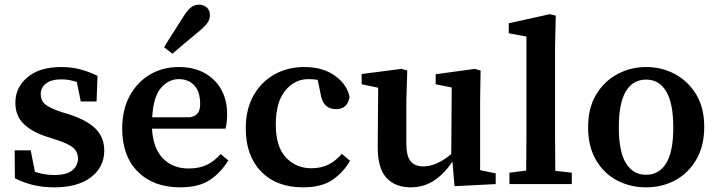

<svg xmlns="http://www.w3.org/2000/svg" viewBox="-20 -791 3086 825"><path d="M213 14Q163 14 121 3.5Q79 -7 44 -25L43 -145H112L130 -53Q169 -39 213 -39Q266 -39 290.5 -59Q315 -79 315 -110Q315 -139 294 -156.5Q273 -174 223 -190L183 -203Q119 -223 82.5 -258Q46 -293 46 -350Q46 -415 98 -459Q150 -503 244 -503Q288 -503 326.5 -492.5Q365 -482 399 -465L395 -355H327L310 -439Q294 -444 278 -447Q262 -450 244 -450Q201 -450 178 -432.5Q155 -415 155 -386Q155 -359 174.5 -342.5Q194 -326 246 -309L279 -299Q355 -274 391.5 -237Q428 -200 428 -144Q428 -74 371.5 -30Q315 14 213 14Z M748 -451Q705 -451 672 -413.5Q639 -376 634 -287H797Q823 -293 831.5 -307Q840 -321 840 -344Q840 -397 815 -424Q790 -451 748 -451ZM754 14Q640 14 572.5 -53Q505 -120 505 -239Q505 -319 537 -378.5Q569 -438 624 -470.5Q679 -503 748 -503Q811 -503 857.5 -478Q904 -453 930 -407.5Q956 -362 956 -300Q956 -282 954 -266Q952 -250 949 -238H633Q638 -153 680.5 -110Q723 -67 790 -67Q837 -67 869.5 -83Q902 -99 928 -129L961 -102Q929 -49 881.5 -17.5Q834 14 754 14ZM685 -588Q703 -618 723.5 -649.5Q744 -681 769 -721Q786 -748 801 -759.5Q816 -771 835 -771Q853 -771 867.5 -759.5Q882 -748 882 -725Q882 -708 871 -692.5Q860 -677 836 -657Q802 -629 774.5 -606Q747 -583 721 -560Z M1282 14Q1168 14 1102 -54Q1036 -122 1036 -239Q1036 -321 1069 -380Q1102 -439 1159 -471Q1216 -503 1287 -503Q1368 -503 1420 -465Q1472 -427 1482 -374Q1473 -322 1424 -322Q1366 -322 1357 -391L1345 -448Q1326 -451 1305 -451Q1246 -451 1205.5 -401.5Q1165 -352 1165 -255Q1165 -161 1208.5 -114.5Q1252 -68 1318 -68Q1359 -68 1390.5 -83.5Q1422 -99 1449 -130L1484 -100Q1456 -51 1409 -18.5Q1362 14 1282 14Z M1933 9 1924 -97Q1890 -45 1845.5 -15.5Q1801 14 1745 14Q1678 14 1640 -27.5Q1602 -69 1603 -163L1605 -414L1534 -429V-473L1705 -495L1730 -488L1726 -358V-175Q1726 -121 1744 -98.5Q1762 -76 1799 -76Q1829 -76 1860 -90.5Q1891 -105 1919 -129L1921 -415L1852 -429V-472L2020 -495L2045 -488L2043 -358V-60L2110 -46V0Z M2169 0V-49L2241 -58Q2241 -96 2241.5 -135Q2242 -174 2242 -213V-634L2166 -648V-691L2342 -730L2368 -724L2365 -589V-213Q2365 -174 2365.5 -135Q2366 -96 2366 -57L2437 -49V0Z M2756 14Q2688 14 2631 -16Q2574 -46 2540.5 -104Q2507 -162 2507 -244Q2507 -327 2541.5 -384.5Q2576 -442 2633 -472.5Q2690 -503 2756 -503Q2823 -503 2879.5 -473Q2936 -443 2971 -386Q3006 -329 3006 -246Q3006 -164 2972 -105.5Q2938 -47 2881.5 -16.5Q2825 14 2756 14ZM2756 -40Q2812 -40 2842.5 -89.5Q2873 -139 2873 -243Q2873 -348 2842.5 -398.5Q2812 -449 2756 -449Q2700 -449 2669.5 -399Q2639 -349 2639 -244Q2639 -140 2669.5 -90Q2700 -40 2756 -40Z"/></svg>

Font: Source Serif 4 SmText Semibold
Style: Regular
Weight: 600
Designer: Frank Grießhammer
Foundry: Adobe
Version: Version 4.005;hotconv 1.1.0;makeotfexe 2.6.0